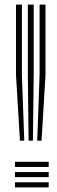

<svg xmlns="http://www.w3.org/2000/svg" viewBox="-20 -820 251 840"><path d="M142.8 -204.5 153.2 -491.8V-800H179V-491.8L161.8 -204.5ZM67.2 -204.5 50 -491.8V-800H75.8V-491.8L86.2 -204.5ZM105 -204.5 101.8 -491.8V-800H127.5V-491.8L124 -204.5ZM45.5 0V-22.5H193V0ZM45.5 -89.8V-112.2H193V-89.8ZM45.5 -45V-67.2H193V-45Z"/></svg>

Font: Big Shoulders Inline Display Thin ExtraBold
Style: Regular
Weight: 800
Version: Version 2.002